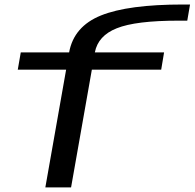

<svg xmlns="http://www.w3.org/2000/svg" viewBox="-20 -812 844 832"><path d="M176.5 0 266.5 -510H57L70 -585H279.5Q300 -697.5 417.5 -745Q535 -792.5 773.5 -792.5H803.5L791.5 -722.5H753.5Q568 -722.5 486 -689.5Q405 -657.5 391 -585H691L678.5 -510H378L288 0Z"/></svg>

Font: Anybody UltraExpanded Regular
Style: Italic
Weight: 400
Width: 9
Italic angle: -10°
Designer: Tyler Finck
Foundry: Etcetera Type Company
Version: Version 1.010; ttfautohint (v1.8.3) -l 8 -r 50 -G 200 -x 14 